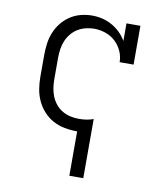

<svg xmlns="http://www.w3.org/2000/svg" viewBox="-83 -598 766 882"><g transform="rotate(10 300.0 -156.5)"><path d="M300 215V8H298Q269 8 240.5 2.5Q212 -3 187 -16.5Q162 -30 142.5 -51.5Q123 -73 111 -99Q99 -125 94.5 -153Q90 -181 90 -210V-310Q90 -337 93.5 -364Q97 -391 107 -416Q117 -441 134 -462.5Q151 -484 173.5 -499Q196 -514 222.5 -521Q249 -528 276 -528Q300 -528 323.5 -522.5Q347 -517 368.5 -505Q390 -493 407.5 -476Q425 -459 437 -438V-520H502V-339H437Q437 -366 425.5 -391Q414 -416 394.5 -434Q375 -452 349 -461Q323 -470 296 -470Q276 -470 256 -465Q236 -460 219 -449.5Q202 -439 189 -423Q176 -407 168.5 -388.5Q161 -370 158 -350Q155 -330 155 -310V-210Q155 -190 158 -169.5Q161 -149 168.5 -130.5Q176 -112 189 -96Q202 -80 219.5 -69.5Q237 -59 257 -54.5Q277 -50 298 -50Q315 -50 332 -52.5Q349 -55 365 -61V215Z"/></g></svg>

Font: Iosevka Etoile Light
Style: Regular
Weight: 300
Designer: Belleve Invis
Foundry: Belleve Invis
Version: Version 25.0.1; ttfautohint (v1.8.4)